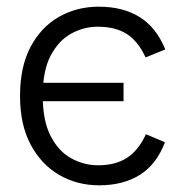

<svg xmlns="http://www.w3.org/2000/svg" viewBox="-20 -543 543 575"><path d="M277 12Q211 12 157.5 -19Q104 -50 72 -109.5Q40 -169 40 -256Q40 -343 71.5 -402.5Q103 -462 156.5 -492.5Q210 -523 276 -523Q348 -523 398 -492Q448 -461 475 -395L416 -371Q394 -419 360 -441Q326 -463 273 -463Q231 -463 193.5 -442.5Q156 -422 132 -377Q108 -332 108 -257V-256Q108 -181 132 -135Q156 -89 194 -68.5Q232 -48 274 -48Q326 -48 360.5 -70.5Q395 -93 417 -141L474 -117Q449 -51 399 -19.5Q349 12 277 12ZM73 -240V-295H350V-240Z"/></svg>

Font: TikTok Sans 24pt Light
Style: Regular
Weight: 300
Version: Version 4.000